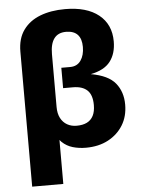

<svg xmlns="http://www.w3.org/2000/svg" viewBox="-61 -766 751 1014"><g transform="rotate(-5 315.0 -259.5)"><path d="M68 -516Q68 -585 100.5 -630Q133 -675 190 -697Q247 -719 322 -719Q437 -719 500.5 -668Q564 -617 564 -527Q564 -462 532 -420.5Q500 -379 428 -365Q520 -349 557.5 -303Q595 -257 595 -189Q595 -127 566.5 -80.5Q538 -34 487.5 -7Q437 20 369 20Q332 20 299.5 10.5Q267 1 242.5 -22.5Q218 -46 206 -88L233 -208Q233 -173 245.5 -149Q258 -125 280 -112.5Q302 -100 330 -100Q363 -100 385 -111Q407 -122 418.5 -144.5Q430 -167 430 -201Q430 -255 404 -279.5Q378 -304 328 -304H276V-412H323Q360 -412 379.5 -440Q399 -468 399 -512Q399 -555 378.5 -577Q358 -599 317 -599Q275 -599 254 -571Q233 -543 233 -488V200H68Z"/></g></svg>

Font: Moderustic
Style: Bold
Weight: 700
Designer: Tural Alisoy
Foundry: TAFT Foundry
Version: Version 2.120